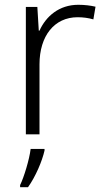

<svg xmlns="http://www.w3.org/2000/svg" viewBox="-20 -561 434 802"><path d="M307 -541C227 -541 172 -493 145 -433H142L136 -532H88V0H145V-292C145 -411 207 -489 304 -489C328 -489 349 -486 370 -480L379 -533C358 -538 333 -541 307 -541ZM166 68V61H108C103 104 80 180 64 212V221H97C129 176 156 112 166 68Z"/></svg>

Font: Noto Sans Sinhala UI Light
Style: Regular
Weight: 300
Designer: Jelle Bosma - Monotype Design Team
Foundry: Monotype Imaging Inc.
Version: Version 2.006